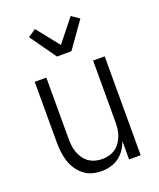

<svg xmlns="http://www.w3.org/2000/svg" viewBox="-143 -853 785 949"><g transform="rotate(-20 250.0 -378.5)"><path d="M227 8Q202 8 178 1.5Q154 -5 134.5 -20.5Q115 -36 101 -57Q87 -78 79.5 -102Q72 -126 69 -150.5Q66 -175 66 -200V-520H127V-200Q127 -181 129 -162.5Q131 -144 137.5 -126.5Q144 -109 154.5 -93.5Q165 -78 180 -67.5Q195 -57 213 -52Q231 -47 250 -47Q269 -47 287 -52Q305 -57 320 -67.5Q335 -78 345.5 -93.5Q356 -109 362.5 -126.5Q369 -144 371 -162.5Q373 -181 373 -200V-520H434V0H373V-97Q365 -74 351.5 -54Q338 -34 318.5 -19.5Q299 -5 275 1.5Q251 8 227 8ZM212 -600 115 -737 156 -765 250 -647 344 -765 385 -737 288 -600Z"/></g></svg>

Font: Iosevka Light
Style: Regular
Weight: 300
Monospace: yes
Designer: Belleve Invis
Foundry: Belleve Invis
Version: Version 32.5.0; ttfautohint (v1.8.4)